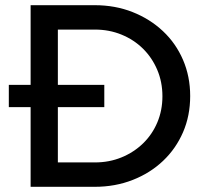

<svg xmlns="http://www.w3.org/2000/svg" viewBox="-20 -720 795 740"><path d="M98 0V-307H14V-393H98V-700H345Q424 -700 491 -673.5Q558 -647 608 -600Q658 -553 685.5 -489Q713 -425 713 -350Q713 -274 685.5 -210.5Q658 -147 608.5 -100Q559 -53 491.5 -26.5Q424 0 345 0ZM203 -94H346Q401 -94 448.5 -113.5Q496 -133 531.5 -167.5Q567 -202 586.5 -248.5Q606 -295 606 -349Q606 -404 586 -451Q566 -498 531 -532.5Q496 -567 448.5 -586.5Q401 -606 346 -606H203V-393H382V-307H203Z"/></svg>

Font: Red Hat Display SemiBold
Style: Regular
Weight: 600
Designer: Pentagram, MCKL
Foundry: Pentagram, MCKL
Version: Version 1.023